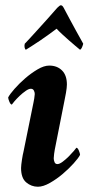

<svg xmlns="http://www.w3.org/2000/svg" viewBox="-20 -701 350 729"><path d="M107 -311Q108 -314 110 -327Q112 -340 112 -344Q112 -351 108.5 -357.5Q105 -364 97 -364Q89 -364 77 -355.5Q65 -347 54 -336.5Q43 -326 34.5 -316Q26 -306 25 -304Q20 -304 15.5 -315Q11 -326 11 -331Q17 -343 35 -363.5Q53 -384 75.5 -403.5Q98 -423 122.5 -437.5Q147 -452 167 -452Q197 -452 215.5 -433.5Q234 -415 234 -380Q234 -369 230.5 -348.5Q227 -328 225 -320L188 -133Q187 -130 185.5 -117Q184 -104 184 -100Q184 -93 187 -85.5Q190 -78 198 -78Q206 -78 218 -87Q230 -96 241 -107Q252 -118 260.5 -128Q269 -138 270 -140Q275 -140 279.5 -129Q284 -118 284 -113Q278 -101 259.5 -80.5Q241 -60 218 -40.5Q195 -21 169.5 -6.5Q144 8 124 8Q99 8 79.5 -8.5Q60 -25 60 -63Q60 -68 61 -77Q62 -86 63.5 -95.5Q65 -105 66.5 -113Q68 -121 69 -124ZM211 -681Q217 -681 222 -671Q234 -648 246 -626Q258 -604 268 -585.5Q278 -567 285.5 -554Q293 -541 296 -535Q294 -527 291 -520.5Q288 -514 284 -512Q278 -517 266 -527Q254 -537 241 -548.5Q228 -560 215.5 -571.5Q203 -583 195 -592Q183 -583 166.5 -571Q150 -559 133 -547.5Q116 -536 101 -526.5Q86 -517 78 -512Q75 -514 73.5 -520.5Q72 -527 74 -535Q78 -539 91.5 -553.5Q105 -568 122.5 -587.5Q140 -607 160 -629Q180 -651 197 -671Q207 -681 211 -681Z"/></svg>

Font: Vermiglione
Style: Bold Italic
Weight: 700
Italic angle: -11°
Version: Version 1.000